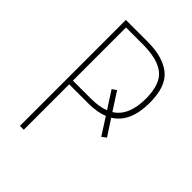

<svg xmlns="http://www.w3.org/2000/svg" viewBox="-207 -814 915 915"><g transform="rotate(45 250.0 -357.0)"><path d="M95 0V-714H243Q344 -714 399.5 -670Q455 -626 455 -515Q455 -384 375 -335L428 -254L406 -237L351 -323Q309 -306 250 -306H121V0ZM241 -331Q298 -331 336 -346L280 -433L302 -448L360 -358Q428 -400 428 -516Q428 -613 381 -651Q334 -689 234 -689H121V-331Z"/></g></svg>

Font: Noto Sans Mono ExtraCondensed Thin
Style: Regular
Weight: 100
Width: 2
Designer: Monotype Design Team
Foundry: Monotype Imaging Inc.
Version: Version 2.014; ttfautohint (v1.8.4.7-5d5b)